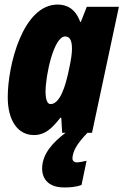

<svg xmlns="http://www.w3.org/2000/svg" viewBox="-20 -583 542 843"><path d="M165 157C165 205 196 240 261 240C286 240 311 239 338 229L360 123C343 127 326 130 316 130C307 130 298 124 298 112C300 80 317 49 364 0H384L502 -553H361L335 -487H332C312 -543 275 -563 233 -563C81 -563 14 -298 14 -156C14 -54 58 10 129 10C180 10 211 -23 245 -66H249L253 0H268C215 40 165 91 165 157ZM202 -126C188 -126 180 -145 180 -181C180 -252 216 -423 266 -423C286 -423 296 -406 296 -370C296 -351 294 -327 280 -265C268 -209 244 -126 202 -126Z"/></svg>

Font: Noto Sans UI Condensed Black
Style: Italic
Weight: 900
Width: 3
Italic angle: -192°
Designer: Monotype Design Team
Foundry: Monotype Imaging Inc.
Version: Version 1.901